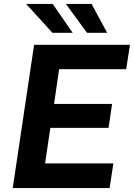

<svg xmlns="http://www.w3.org/2000/svg" viewBox="-20 -949 676 969"><path d="M44.3 0 152.1 -723H635.9L616.8 -599.8H278.4L252.9 -424.5H545.7L527.9 -303.8H234.1L207.6 -124.5L552.2 -124.2L533.1 0ZM244.6 -783.5 112 -929H245.9L346.7 -783.5ZM419 -783.5 312.7 -929H442.3L520.7 -783.5Z"/></svg>

Font: Public Sans Thin
Style: Italic
Weight: 100
Italic angle: -8°
Designer: The Public Sans project authors (U.S. Web Design System). Libre Franklin designed by Pablo Impallari and Rodrigo Fuenzal
Version: Version 2.000